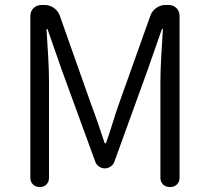

<svg xmlns="http://www.w3.org/2000/svg" viewBox="-20 -752 844 772"><path d="M139 0Q123 0 112.5 -10.5Q102 -21 102 -37V-687Q102 -707 115 -719.5Q128 -732 148 -732H160Q179 -732 196 -720.5Q213 -709 220 -690L347 -331Q361 -294 374.5 -254.5Q388 -215 401 -176H406Q420 -215 432 -254.5Q444 -294 457 -331L585 -690Q592 -709 609 -720.5Q626 -732 645 -732H658Q677 -732 689.5 -719.5Q702 -707 702 -687V-37Q702 -21 691.5 -10.5Q681 0 664 0H662Q646 0 635.5 -10.5Q625 -21 625 -37V-423Q625 -470 628.5 -528.5Q632 -587 635 -635H631L573 -469L440 -102Q436 -90 425 -82.5Q414 -75 401 -75Q389 -75 378 -82.5Q367 -90 363 -102L229 -469L171 -635H167Q170 -587 173.5 -528.5Q177 -470 177 -423V-37Q177 -21 167 -10.5Q157 0 140 0Z"/></svg>

Font: Chiron GoRound TC N
Style: Regular
Weight: 350
Designer: Ryoko NISHIZUKA 西塚涼子 (kana, bopomofo & ideographs); Paul D. Hunt (Latin, Greek & Cyrillic); Sandoll Communications 산돌커뮤니
Foundry: Adobe
Version: Version 1.000;hotconv 1.1.1;makeotfexe 2.6.0